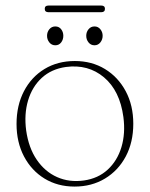

<svg xmlns="http://www.w3.org/2000/svg" viewBox="-20 -678 552 708"><path d="M256 -453Q318.5 -453 367 -423.5Q415.5 -394 443.5 -341.8Q471.5 -289.5 471.5 -221.5Q471.5 -153.5 443.8 -101.2Q416 -49 367 -19.5Q318 10 255 10Q192.5 10 144.2 -19.5Q96 -49 68.5 -101.2Q41 -153.5 41 -221Q41 -289 68.2 -341.5Q95.5 -394 144 -423.5Q192.5 -453 256 -453ZM289.5 -12.5Q342 -20 377.2 -52.5Q412.5 -85 427.8 -135.5Q443 -186 435 -246.5Q422 -343.5 363.5 -392.8Q305 -442 223 -431Q169.5 -423.5 134 -390.8Q98.5 -358 83.5 -307.5Q68.5 -257 76.5 -197Q85.5 -133 115.5 -89Q145.5 -45 190.5 -25Q235.5 -5 289.5 -12.5ZM184 -511Q170.5 -511 162 -521.5Q153.5 -532 153.5 -546Q153.5 -560 162 -570.2Q170.5 -580.5 184 -580.5Q197.5 -580.5 205.5 -570.2Q213.5 -560 213.5 -546Q213.5 -532 205.5 -521.5Q197.5 -511 184 -511ZM328.5 -511Q315 -511 306.5 -521.5Q298 -532 298 -546Q298 -560 306.5 -570.2Q315 -580.5 328.5 -580.5Q341.5 -580.5 350 -570.2Q358.5 -560 358.5 -546Q358.5 -532 350 -521.5Q341.5 -511 328.5 -511ZM145 -645.5Q145 -657.5 158.5 -657.5H353.5Q367 -657.5 367 -645.5Q367 -633 353.5 -633H158.5Q145 -633 145 -645.5Z"/></svg>

Font: Fraunces 72pt S050 Thin
Style: Regular
Weight: 100
Version: Version 1.000; ttfautohint (v1.8.3)